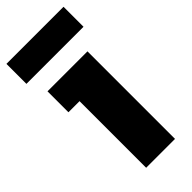

<svg xmlns="http://www.w3.org/2000/svg" viewBox="-268 -812 856 856"><g transform="rotate(-45 160.5 -384.0)"><path d="M92 -420H22V-552H274V0H92ZM-21 -768H339V-642H-21Z"/></g></svg>

Font: Sora-SIA ExtraBold
Style: Regular
Weight: 800
Designer: Jonathan Barnbrook, Julián Moncada
Foundry: Barnbrook Fonts
Version: Version 2.000